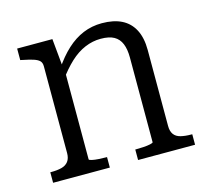

<svg xmlns="http://www.w3.org/2000/svg" viewBox="-84 -644 805 742"><g transform="rotate(-15 318.0 -273.5)"><path d="M41 0V-42H45Q69 -42 86.5 -46.5Q104 -51 113.5 -63.5Q123 -76 123 -97V-444Q123 -459 115 -466.5Q107 -474 91 -479Q75 -484 50 -489L41 -491V-537H182L193 -422L197 -416V-52Q197 -49 208 -46.5Q219 -44 235 -43Q251 -42 264 -42H268V0ZM609 0H381V-42H385Q398 -42 414 -43Q430 -44 441.5 -46.5Q453 -49 453 -52V-391Q453 -424 444 -446Q435 -468 415.5 -479Q396 -490 362 -490Q330 -490 299 -477Q268 -464 239.5 -437.5Q211 -411 183 -372L182 -419Q210 -461 241 -489.5Q272 -518 307 -532.5Q342 -547 382 -547Q429 -547 461 -531Q493 -515 510 -482.5Q527 -450 527 -401V-97Q527 -76 536 -63.5Q545 -51 563 -46.5Q581 -42 605 -42H609Z"/></g></svg>

Font: Roboto Serif SemiCondensed Light
Style: Regular
Weight: 300
Width: 4
Designer: Greg Gazdowicz
Foundry: Commercial Type
Version: Version 1.007